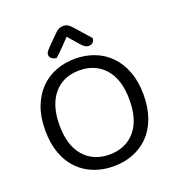

<svg xmlns="http://www.w3.org/2000/svg" viewBox="-146 -933 982 1064"><g transform="rotate(-20 344.5 -400.5)"><path d="M634 -304Q634 -226 612 -166.5Q590 -107 551 -67.5Q512 -28 459 -7.5Q406 13 344 13Q282 13 229 -7.5Q176 -28 137 -67.5Q98 -107 76 -166.5Q54 -226 54 -304Q54 -382 76.5 -441Q99 -500 138 -540Q177 -580 230 -600.5Q283 -621 344 -621Q405 -621 458 -600.5Q511 -580 550 -540Q589 -500 611.5 -441Q634 -382 634 -304ZM551 -304Q551 -424 494.5 -488Q438 -552 344 -552Q297 -552 259 -535.5Q221 -519 194 -487.5Q167 -456 152.5 -410Q138 -364 138 -304Q138 -184 194 -120Q250 -56 344 -56Q439 -56 495 -120Q551 -184 551 -304ZM343 -751Q326 -734 303 -709.5Q280 -685 251 -659Q234 -661 223 -669.5Q212 -678 212 -692Q212 -703 219.5 -712.5Q227 -722 238 -733L297 -792Q319 -814 344 -814Q360 -814 371 -807.5Q382 -801 394 -788L476 -695Q476 -680 466.5 -670.5Q457 -661 442 -661Q431 -661 421 -667Q411 -673 397 -689Z"/></g></svg>

Font: Baloo Thambi 2
Style: Regular
Weight: 400
Designer: Aadarsh Rajan and Ek Type
Foundry: Ek Type
Version: Version 1.640;hotconv 1.0.111;makeotfexe 2.5.65597; ttfautoh